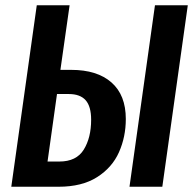

<svg xmlns="http://www.w3.org/2000/svg" viewBox="-20 -711 735 731"><path d="M459 -258Q459 -190 433 -131.5Q407 -73 349.5 -36.5Q292 0 203 0H23L120 -691H245L210 -445H251Q350 -445 404.5 -397Q459 -349 459 -258ZM570 -691H695L598 0H473ZM327 -255Q327 -306 306 -329.5Q285 -353 242 -353H197L161 -96H206Q271 -96 299 -141.5Q327 -187 327 -255Z"/></svg>

Font: Fira Sans Extra Condensed Medium
Style: Italic
Weight: 500
Width: 3
Italic angle: -8°
Designer: Carrois Corporate & Edenspiekermann AG
Foundry: Carrois Corporate GbR & Edenspiekermann AG
Version: Version 4.203